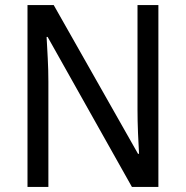

<svg xmlns="http://www.w3.org/2000/svg" viewBox="-20 -734 730 754"><path d="M602 0H498L167 -589H163Q165 -552 167.5 -505.5Q170 -459 170 -413V0H88V-714H191L522 -130H526Q524 -161 522 -211Q520 -261 520 -302V-714H602Z"/></svg>

Font: Noto Sans Hebrew SemiCondensed
Style: Regular
Weight: 400
Width: 4
Designer: Monotype Design Team
Foundry: Monotype Imaging Inc.
Version: Version 2.004; ttfautohint (v1.8.4.7-5d5b)